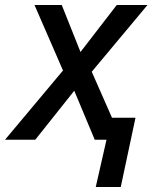

<svg xmlns="http://www.w3.org/2000/svg" viewBox="-42 -559 610 768"><path d="M341 189H441L500 -88H406L325 -272L548 -539H425L280 -351L205 -539H96L210 -277L-22 0H99L255 -196L337 0H384Z"/></svg>

Font: Noto Sans Medium
Style: Italic
Weight: 500
Italic angle: -12°
Designer: Monotype Design Team
Foundry: Monotype Imaging Inc.
Version: Version 2.013